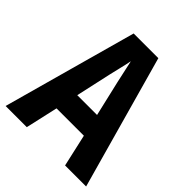

<svg xmlns="http://www.w3.org/2000/svg" viewBox="-197 -842 968 968"><g transform="rotate(45 287.0 -357.5)"><path d="M424 0H574L374 -715H198L0 0H151L190 -173H385ZM314 -483 358 -294H217L259 -484C265 -512 281 -573 287 -606C295 -568 304 -528 314 -483Z"/></g></svg>

Font: Noto Sans Gujarati UI Condensed
Style: Bold
Weight: 700
Width: 3
Designer: Jelle Bosma - Monotype Design Team, Universal Thirst
Foundry: Monotype Imaging Inc.
Version: Version 2.106